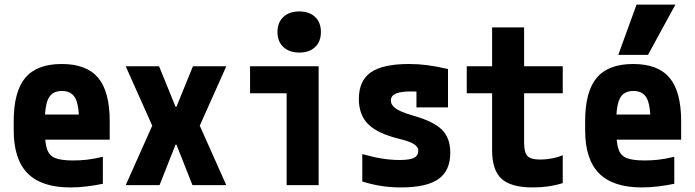

<svg xmlns="http://www.w3.org/2000/svg" viewBox="-20 -810 3040 840"><path d="M288 10Q162 10 101 -51.5Q40 -113 40 -240V-280Q40 -409 90.5 -469.5Q141 -530 250 -530Q359 -530 409.5 -469.5Q460 -409 460 -280V-199H108V-309H350L326 -274Q326 -351 309 -381.5Q292 -412 251 -412Q210 -412 193 -381.5Q176 -351 176 -274V-246Q176 -188 185.5 -158.5Q195 -129 221.5 -118.5Q248 -108 300 -108Q329 -108 358 -111Q387 -114 430 -124V-6Q397 1 360 5.5Q323 10 288 10Z M530 0 646 -260 530 -520H676L748 -343H752L824 -520H970L854 -260L970 0H822L752 -177H748L678 0Z M1234 0V-402H1074V-520H1374V0ZM1290 -580Q1246 -580 1220 -604Q1194 -628 1194 -670Q1194 -712 1220 -736Q1246 -760 1289 -760Q1333 -760 1358.5 -736Q1384 -712 1384 -670Q1384 -628 1358.5 -604Q1333 -580 1290 -580Z M1734 10Q1688 10 1647 3.5Q1606 -3 1565 -16V-136Q1610 -123 1650 -116.5Q1690 -110 1728 -110Q1773 -110 1791.5 -119.5Q1810 -129 1810 -151Q1810 -162 1801.5 -171Q1793 -180 1774 -188Q1755 -196 1725 -203Q1632 -226 1591 -266.5Q1550 -307 1550 -377Q1550 -457 1602.5 -493.5Q1655 -530 1769 -530Q1810 -530 1849 -525Q1888 -520 1940 -508V-340H1802V-480L1861 -405Q1830 -408 1812 -409Q1794 -410 1780 -410Q1733 -410 1711.5 -400.5Q1690 -391 1690 -370Q1690 -357 1700 -345.5Q1710 -334 1731.5 -324Q1753 -314 1788 -304Q1877 -279 1913.5 -242.5Q1950 -206 1950 -142Q1950 -63 1898 -26.5Q1846 10 1734 10Z M2311 10Q2216 10 2174.5 -27.5Q2133 -65 2133 -153V-402H2022V-520H2133V-690H2273V-520H2442V-402H2273V-187Q2273 -143 2287.5 -127.5Q2302 -112 2343 -112Q2370 -112 2395.5 -117Q2421 -122 2442 -131V-9Q2410 1 2378 5.5Q2346 10 2311 10Z M2788 10Q2662 10 2601 -51.5Q2540 -113 2540 -240V-280Q2540 -409 2590.5 -469.5Q2641 -530 2750 -530Q2859 -530 2909.5 -469.5Q2960 -409 2960 -280V-199H2608V-309H2850L2826 -274Q2826 -351 2809 -381.5Q2792 -412 2751 -412Q2710 -412 2693 -381.5Q2676 -351 2676 -274V-246Q2676 -188 2685.5 -158.5Q2695 -129 2721.5 -118.5Q2748 -108 2800 -108Q2829 -108 2858 -111Q2887 -114 2930 -124V-6Q2897 1 2860 5.5Q2823 10 2788 10ZM2815 -570H2685L2765 -790H2935Z"/></svg>

Font: M PLUS 1 Code
Style: Bold
Weight: 700
Designer: Coji Morishita
Foundry: UNDERFOREST DESIGN
Version: Version 1.002